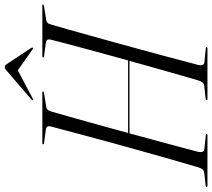

<svg xmlns="http://www.w3.org/2000/svg" viewBox="-68 -836 899 814"><g transform="rotate(-90 382.0 -429.5)"><path d="M144.5 -38Q142.5 -28.5 145 -21.2Q147.5 -14 156 -13L215 -7Q217.5 -7 219 -6Q220.5 -5 220.5 -3.5Q220.5 -2 219.2 -1Q218 0 216 0H0.5Q-2 0 -3.5 -1.2Q-5 -2.5 -5 -3Q-5 -5.5 -3 -6.5Q-1 -7.5 1 -7.5L55 -13.5Q64.5 -14.5 69.8 -20.2Q75 -26 78.5 -37Q88 -69 100.2 -110.8Q112.5 -152.5 126 -201Q139.5 -249.5 154 -300.8Q168.5 -352 182.5 -403.5Q196.5 -455 209.5 -503.2Q222.5 -551.5 233.5 -593.2Q244.5 -635 253 -666.5Q254.5 -675.5 250.8 -679.8Q247 -684 240 -685L183.5 -692.5Q179 -693 177.8 -694Q176.5 -695 176.5 -696.5Q176.5 -698.5 178 -699.2Q179.5 -700 181.5 -700H397.5Q399.5 -700 400.2 -699.2Q401 -698.5 401 -697.5Q401 -696 399.8 -695Q398.5 -694 394.5 -693L335 -683.5Q328.5 -682.5 323.8 -678.2Q319 -674 316 -663Q306.5 -631 294.8 -589Q283 -547 269.5 -498.8Q256 -450.5 241.8 -399Q227.5 -347.5 213.8 -296.2Q200 -245 187 -197.5Q174 -150 163.2 -109.2Q152.5 -68.5 144.5 -38ZM202 -336.5H556L553.5 -330.5H200ZM513 -38Q510.5 -28.5 513.2 -21.2Q516 -14 524 -13L583.5 -7Q586 -7 587.2 -6Q588.5 -5 588.5 -3.5Q588.5 -2 587.5 -1Q586.5 0 584.5 0H368.5Q366.5 0 365 -1.2Q363.5 -2.5 363.5 -3Q363.5 -5.5 365.2 -6.5Q367 -7.5 369.5 -7.5L423 -13.5Q433 -14.5 438.2 -20.2Q443.5 -26 447 -37Q456.5 -69 468.5 -110.8Q480.5 -152.5 494.2 -201Q508 -249.5 522.2 -300.8Q536.5 -352 550.8 -403.5Q565 -455 578 -503.2Q591 -551.5 602 -593.2Q613 -635 621 -666.5Q622.5 -675.5 619 -679.8Q615.5 -684 608.5 -685L552 -692.5Q547.5 -693 546.2 -694Q545 -695 545 -696.5Q545 -698.5 546.5 -699.2Q548 -700 550 -700H765.5Q768 -700 768.8 -699.2Q769.5 -698.5 769.5 -697.5Q769.5 -696 768.2 -695Q767 -694 763 -693L703 -683.5Q697 -682.5 692.2 -678.2Q687.5 -674 684.5 -663Q675 -631 663.2 -589Q651.5 -547 638 -498.8Q624.5 -450.5 610.2 -399Q596 -347.5 582 -296.2Q568 -245 555.2 -197.5Q542.5 -150 531.8 -109.2Q521 -68.5 513 -38ZM502 -810H482L579.5 -741Q583.5 -738 585.5 -739.5Q586.5 -740.5 586.8 -742.2Q587 -744 586 -746L519 -847.5Q515.5 -853.5 512.5 -856.2Q509.5 -859 504.5 -859Q499.5 -859 495.2 -856.2Q491 -853.5 484.5 -847.5L366.5 -746Q364 -744 363.5 -742.2Q363 -740.5 363.5 -739.5Q364.5 -738.5 366.5 -739Q368.5 -739.5 371 -741Z"/></g></svg>

Font: Fraunces 120pt Light
Style: Italic
Weight: 300
Italic angle: -16°
Version: Version 1.000;[b76b70a41]